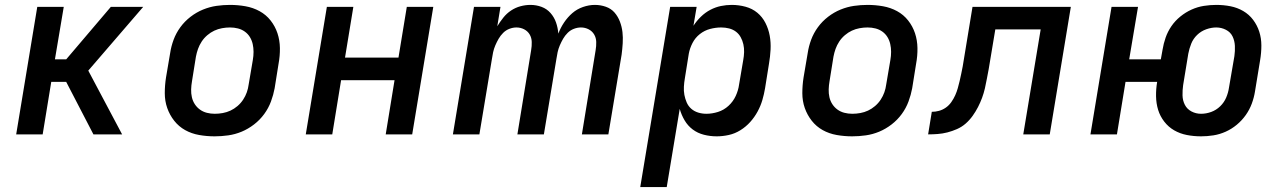

<svg xmlns="http://www.w3.org/2000/svg" viewBox="-20 -548 5240 783"><path d="M46 0 132 -520H240L204 -306H250L432 -520H564L340 -260L478 0H361L250 -214H189L154 0Z M855 8Q823 8 792 2.5Q761 -3 735 -17.5Q709 -32 690.5 -55.5Q672 -79 662 -107.5Q652 -136 652 -168Q652 -200 657 -232L674 -332Q678 -359 688 -386Q698 -413 715.5 -437Q733 -461 757 -479.5Q781 -498 808 -509Q835 -520 862.5 -524Q890 -528 918 -528Q950 -528 981 -522.5Q1012 -517 1038.5 -502.5Q1065 -488 1083.5 -464.5Q1102 -441 1111.5 -412.5Q1121 -384 1121.5 -352Q1122 -320 1116 -288L1100 -188Q1095 -161 1085 -134Q1075 -107 1057.5 -83Q1040 -59 1016 -40.5Q992 -22 965.5 -11Q939 0 911 4Q883 8 855 8ZM856 -84Q872 -84 888.5 -87Q905 -90 920 -97Q935 -104 948.5 -115.5Q962 -127 971.5 -141.5Q981 -156 986.5 -171.5Q992 -187 994 -203L1011 -303Q1014 -320 1014 -336.5Q1014 -353 1010.5 -368.5Q1007 -384 999 -397Q991 -410 978.5 -419Q966 -428 950.5 -432Q935 -436 918 -436Q902 -436 885.5 -433Q869 -430 854 -423Q839 -416 825.5 -404.5Q812 -393 802.5 -378.5Q793 -364 787.5 -348.5Q782 -333 779 -317L763 -217Q760 -200 759.5 -183.5Q759 -167 762.5 -151.5Q766 -136 774.5 -123Q783 -110 795.5 -101Q808 -92 823.5 -88Q839 -84 856 -84Z M1227 0 1313 -520H1421L1387 -313H1605L1639 -520H1747L1661 0H1553L1589 -221H1371L1335 0Z M1827 0 1913 -520H2021L2008 -441Q2019 -459 2032.5 -476Q2046 -493 2064 -505Q2082 -517 2102.5 -522.5Q2123 -528 2143 -528Q2167 -528 2188.5 -520Q2210 -512 2225 -495Q2240 -478 2247.5 -456.5Q2255 -435 2257 -411Q2266 -435 2280.5 -456.5Q2295 -478 2314 -494.5Q2333 -511 2357.5 -519.5Q2382 -528 2406 -528Q2429 -528 2450.5 -520.5Q2472 -513 2486 -497Q2500 -481 2508 -460Q2516 -439 2518.5 -417Q2521 -395 2519.5 -371.5Q2518 -348 2515 -325L2461 0H2353L2409 -343Q2412 -360 2411.5 -377Q2411 -394 2403 -407.5Q2395 -421 2380.5 -428.5Q2366 -436 2349 -436Q2335 -436 2320.5 -430.5Q2306 -425 2295 -414Q2284 -403 2276.5 -390Q2269 -377 2263 -363Q2257 -349 2254 -335Q2251 -321 2249 -307L2198 0H2090L2146 -343Q2149 -360 2148.5 -377Q2148 -394 2140 -407.5Q2132 -421 2117.5 -428.5Q2103 -436 2086 -436Q2072 -436 2057.5 -430.5Q2043 -425 2032 -414Q2021 -403 2013.5 -390Q2006 -377 2000 -363Q1994 -349 1991 -335Q1988 -321 1986 -307L1935 0Z M2591 215 2713 -520H2821L2808 -443Q2821 -463 2838.5 -480Q2856 -497 2877 -508Q2898 -519 2920 -523.5Q2942 -528 2964 -528Q2993 -528 3020.5 -520.5Q3048 -513 3068.5 -496Q3089 -479 3101.5 -454.5Q3114 -430 3119 -402.5Q3124 -375 3122.5 -346Q3121 -317 3116 -288L3100 -188Q3096 -164 3089 -140Q3082 -116 3069.5 -93Q3057 -70 3039.5 -50.5Q3022 -31 2999.5 -17Q2977 -3 2952 2.5Q2927 8 2903 8Q2876 8 2850.5 1.5Q2825 -5 2805 -20Q2785 -35 2772 -57Q2759 -79 2752 -104L2699 215ZM2861 -84Q2884 -84 2908 -91.5Q2932 -99 2951 -116.5Q2970 -134 2980.5 -157Q2991 -180 2994 -203L3011 -303Q3014 -319 3014.5 -335.5Q3015 -352 3011.5 -367.5Q3008 -383 3000.5 -396.5Q2993 -410 2981 -419Q2969 -428 2953.5 -432Q2938 -436 2921 -436Q2899 -436 2876 -430Q2853 -424 2834 -409Q2815 -394 2804 -372.5Q2793 -351 2789 -329L2773 -229Q2770 -212 2769 -194.5Q2768 -177 2771 -161Q2774 -145 2780.5 -130Q2787 -115 2799 -104.5Q2811 -94 2827 -89Q2843 -84 2861 -84Z M3455 8Q3423 8 3392 2.5Q3361 -3 3335 -17.5Q3309 -32 3290.5 -55.5Q3272 -79 3262 -107.5Q3252 -136 3252 -168Q3252 -200 3257 -232L3274 -332Q3278 -359 3288 -386Q3298 -413 3315.5 -437Q3333 -461 3357 -479.5Q3381 -498 3408 -509Q3435 -520 3462.5 -524Q3490 -528 3518 -528Q3550 -528 3581 -522.5Q3612 -517 3638.5 -502.5Q3665 -488 3683.5 -464.5Q3702 -441 3711.5 -412.5Q3721 -384 3721.5 -352Q3722 -320 3716 -288L3700 -188Q3695 -161 3685 -134Q3675 -107 3657.5 -83Q3640 -59 3616 -40.5Q3592 -22 3565.5 -11Q3539 0 3511 4Q3483 8 3455 8ZM3456 -84Q3472 -84 3488.5 -87Q3505 -90 3520 -97Q3535 -104 3548.5 -115.5Q3562 -127 3571.5 -141.5Q3581 -156 3586.5 -171.5Q3592 -187 3594 -203L3611 -303Q3614 -320 3614 -336.5Q3614 -353 3610.5 -368.5Q3607 -384 3599 -397Q3591 -410 3578.5 -419Q3566 -428 3550.5 -432Q3535 -436 3518 -436Q3502 -436 3485.5 -433Q3469 -430 3454 -423Q3439 -416 3425.5 -404.5Q3412 -393 3402.5 -378.5Q3393 -364 3387.5 -348.5Q3382 -333 3379 -317L3363 -217Q3360 -200 3359.5 -183.5Q3359 -167 3362.5 -151.5Q3366 -136 3374.5 -123Q3383 -110 3395.5 -101Q3408 -92 3423.5 -88Q3439 -84 3456 -84Z M3765 0 3780 -92Q3795 -92 3809.5 -96Q3824 -100 3837 -109Q3850 -118 3859.5 -131.5Q3869 -145 3875.5 -159.5Q3882 -174 3886 -188.5Q3890 -203 3893.5 -217.5Q3897 -232 3900 -247Q3903 -262 3906 -277L3946 -520H4347L4261 0H4153L4224 -428H4039L4012 -266Q4008 -246 4004.5 -226.5Q4001 -207 3996.5 -187.5Q3992 -168 3985 -149Q3978 -130 3968.5 -111.5Q3959 -93 3946.5 -75.5Q3934 -58 3918 -44Q3902 -30 3882.5 -21.5Q3863 -13 3843.5 -8Q3824 -3 3804 -1.5Q3784 0 3765 0Z M4878 8Q4848 8 4820 2.5Q4792 -3 4768.5 -16.5Q4745 -30 4728 -52Q4711 -74 4703 -100Q4695 -126 4694.5 -155.5Q4694 -185 4699 -214H4570L4535 0H4427L4513 -520H4621L4585 -306H4714L4721 -345Q4725 -370 4733.5 -394.5Q4742 -419 4757 -441Q4772 -463 4793.5 -480.5Q4815 -498 4839.5 -509Q4864 -520 4889.5 -524Q4915 -528 4940 -528Q4970 -528 4998 -522.5Q5026 -517 5050 -503Q5074 -489 5090.5 -467Q5107 -445 5115.5 -418.5Q5124 -392 5124 -362.5Q5124 -333 5119 -303L5098 -175Q5094 -150 5085 -125.5Q5076 -101 5060.5 -79Q5045 -57 5024 -39.5Q5003 -22 4978.5 -11Q4954 0 4928.5 4Q4903 8 4878 8ZM4878 -84Q4899 -84 4919.5 -91.5Q4940 -99 4956 -114.5Q4972 -130 4980.5 -150Q4989 -170 4992 -191L5014 -319Q5017 -340 5016 -361Q5015 -382 5006.5 -399.5Q4998 -417 4979.5 -426.5Q4961 -436 4940 -436Q4920 -436 4899 -428.5Q4878 -421 4862 -405.5Q4846 -390 4838 -370Q4830 -350 4826 -329L4805 -201Q4802 -180 4802.5 -159Q4803 -138 4812 -120.5Q4821 -103 4839 -93.5Q4857 -84 4878 -84Z"/></svg>

Font: Iosevka Aile Semibold
Style: Italic
Weight: 600
Italic angle: -9°
Designer: Belleve Invis
Foundry: Belleve Invis
Version: Version 31.1.0; ttfautohint (v1.8.4)